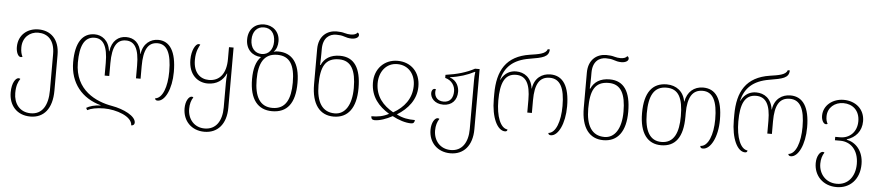

<svg xmlns="http://www.w3.org/2000/svg" viewBox="-51 -1133 7983 1746"><g transform="rotate(5 3940.5 -260.0)"><path d="M255 250C376 250 453 163 453 -5V-330C453 -475 370 -546 261 -546C162 -546 78 -482 78 -369C78 -326 95 -281 122 -281C126 -281 131 -283 137 -285C126 -306 119 -332 119 -369C119 -460 183 -516 261 -516C346 -516 412 -462 412 -334V-3C412 137 359 220 256 220C152 220 100 141 100 49C100 -20 116 -55 135 -83C130 -86 125 -88 119 -88C93 -88 58 -42 58 46C58 163 130 250 255 250Z M1353 -546C1285 -546 1217 -502 1204 -404H1202C1189 -504 1133 -546 1061 -546C992 -546 932 -502 919 -404H916C904 -504 838 -546 773 -546C664 -546 600 -458 600 -277C600 -87 710 45 884 92V94C828 96 783 109 754 127L765 147C796 130 849 118 917 118C1029 118 1176 168 1176 250C1194 250 1206 240 1206 223C1206 163 1096 108 986 89C842 64 643 -23 643 -277C643 -426 681 -515 776 -515C855 -515 896 -447 896 -296V-180H938V-296C938 -453 981 -515 1061 -515C1139 -515 1182 -455 1182 -296V-180H1224V-296C1224 -444 1263 -515 1350 -515C1436 -515 1478 -435 1478 -267C1478 -129 1439 -20 1371 -14C1372 -2 1380 5 1395 5C1462 5 1520 -111 1520 -267C1520 -454 1460 -546 1353 -546Z M1843 250C1964 250 2042 163 2042 13V-536H2000V-427C2000 -294 1941 -223 1843 -223C1766 -223 1701 -276 1701 -393C1701 -474 1727 -515 1738 -536C1732 -539 1727 -540 1723 -540C1696 -540 1660 -479 1660 -393C1660 -254 1745 -190 1835 -190C1918 -190 1974 -232 2002 -295H2005C2001 -262 2000 -234 2000 -210V15C2000 137 1947 220 1843 220C1749 220 1688 148 1688 55C1688 10 1698 -25 1717 -53C1712 -56 1707 -58 1702 -58C1675 -58 1646 -13 1646 53C1646 169 1727 250 1843 250Z M2440 10C2577 10 2649 -79 2649 -266C2649 -450 2575 -536 2449 -536C2435 -536 2424 -535 2410 -530L2409 -531C2433 -554 2444 -589 2444 -628C2444 -716 2380 -770 2301 -770C2221 -770 2158 -716 2158 -621C2158 -530 2218 -475 2297 -472V-471C2253 -426 2234 -358 2234 -266C2234 -79 2312 10 2440 10ZM2301 -500C2240 -500 2198 -547 2198 -621C2198 -698 2240 -743 2301 -743C2365 -743 2404 -698 2404 -621C2404 -549 2364 -500 2301 -500ZM2441 -20C2326 -20 2276 -110 2276 -266C2276 -416 2324 -505 2444 -505C2557 -505 2606 -427 2606 -266C2606 -116 2563 -20 2441 -20Z M3002 10C3132 10 3206 -85 3206 -267C3206 -449 3144 -546 3013 -546C2927 -546 2871 -509 2844 -447H2839C2841 -484 2842 -522 2842 -551V-592C2842 -696 2900 -734 2963 -734C2992 -734 3013 -731 3031 -725C3054 -717 3077 -711 3104 -711C3140 -711 3168 -726 3168 -748C3168 -759 3162 -768 3153 -770C3145 -756 3123 -747 3093 -747C3073 -747 3056 -750 3037 -755C3017 -761 2994 -764 2963 -764C2878 -764 2800 -710 2800 -588V-267C2800 -85 2876 10 3002 10ZM3010 -20C2894 -20 2841 -111 2841 -265C2841 -429 2880 -513 3007 -513C3119 -513 3163 -425 3163 -264C3163 -106 3102 -20 3010 -20Z M3377 10C3423 10 3483 -11 3538 -41C3595 -10 3659 10 3709 10C3731 10 3740 0 3742 -23C3679 -23 3630 -31 3574 -60C3674 -122 3746 -210 3747 -327C3748 -460 3662 -546 3539 -546C3418 -546 3330 -455 3332 -327C3334 -200 3406 -118 3503 -59C3452 -32 3405 -23 3344 -23C3345 -1 3354 10 3377 10ZM3539 -76C3446 -128 3376 -206 3375 -327C3375 -432 3437 -516 3539 -516C3641 -516 3707 -437 3704 -327C3702 -214 3636 -131 3539 -76Z M4089 250C4210 250 4288 163 4288 13V-536H4246C4175 -497 4086 -471 3983 -457V-429C4045 -413 4074 -363 4074 -315C4074 -260 4051 -213 3987 -213C3934 -213 3904 -246 3904 -293C3904 -302 3905 -310 3908 -319C3905 -320 3901 -321 3897 -321C3877 -321 3868 -299 3868 -281C3868 -239 3905 -185 3986 -185C4066 -185 4111 -238 4111 -313C4111 -353 4092 -415 4025 -437V-439C4110 -450 4183 -474 4246 -507H4251C4247 -479 4246 -455 4246 -432V15C4246 137 4193 220 4090 220C3994 220 3933 148 3933 55C3933 10 3944 -25 3963 -53C3957 -56 3952 -58 3947 -58C3921 -58 3891 -13 3891 53C3891 169 3972 250 4089 250Z M4567 8C4581 8 4588 1 4588 -11C4523 -17 4482 -122 4482 -267C4482 -426 4520 -513 4623 -513C4712 -513 4754 -445 4754 -296V-180H4796V-296C4796 -442 4836 -513 4931 -513C5025 -513 5068 -433 5068 -267C5068 -127 5029 -18 4961 -12C4962 0 4970 7 4985 7C5052 7 5110 -109 5110 -267C5110 -451 5049 -544 4934 -544C4858 -544 4789 -499 4776 -401H4774C4761 -501 4695 -544 4621 -544C4571 -544 4518 -523 4484 -456H4481C4509 -570 4580 -644 4730 -669C4850 -689 4907 -700 4908 -770H4889C4877 -726 4805 -717 4732 -706C4517 -673 4440 -536 4440 -323V-277C4440 -106 4497 8 4567 8Z M5464 10C5594 10 5668 -85 5668 -267C5668 -449 5606 -546 5475 -546C5389 -546 5333 -509 5306 -447H5301C5303 -484 5304 -522 5304 -551V-592C5304 -696 5362 -734 5425 -734C5454 -734 5475 -731 5493 -725C5516 -717 5539 -711 5566 -711C5602 -711 5630 -726 5630 -748C5630 -759 5624 -768 5615 -770C5607 -756 5585 -747 5555 -747C5535 -747 5518 -750 5499 -755C5479 -761 5456 -764 5425 -764C5340 -764 5262 -710 5262 -588V-267C5262 -85 5338 10 5464 10ZM5472 -20C5356 -20 5303 -111 5303 -265C5303 -429 5342 -513 5469 -513C5581 -513 5625 -425 5625 -264C5625 -106 5564 -20 5472 -20Z M5991 10C6121 10 6190 -79 6190 -268V-301C6190 -447 6234 -516 6326 -516C6421 -516 6462 -431 6462 -267C6462 -128 6420 -16 6348 -15C6349 0 6356 7 6373 7C6444 7 6505 -110 6505 -266C6505 -460 6441 -546 6328 -546C6245 -546 6184 -494 6168 -404H6166C6151 -494 6084 -546 5996 -546C5864 -546 5794 -454 5794 -267C5794 -81 5869 10 5991 10ZM5992 -20C5885 -20 5837 -110 5837 -267C5837 -431 5883 -516 5996 -516C6106 -516 6148 -435 6148 -268C6148 -121 6108 -20 5992 -20Z M6758 8C6772 8 6779 1 6779 -11C6714 -17 6673 -122 6673 -267C6673 -426 6711 -513 6814 -513C6903 -513 6945 -445 6945 -296V-180H6987V-296C6987 -442 7027 -513 7122 -513C7216 -513 7259 -433 7259 -267C7259 -127 7220 -18 7152 -12C7153 0 7161 7 7176 7C7243 7 7301 -109 7301 -267C7301 -451 7240 -544 7125 -544C7049 -544 6980 -499 6967 -401H6965C6952 -501 6886 -544 6812 -544C6762 -544 6709 -523 6675 -456H6672C6700 -570 6771 -644 6921 -669C7041 -689 7098 -700 7099 -770H7080C7068 -726 6996 -717 6923 -706C6708 -673 6631 -536 6631 -323V-277C6631 -106 6688 8 6758 8Z M7614 250C7735 250 7823 163 7823 23C7823 -102 7748 -173 7670 -187V-191C7748 -215 7803 -276 7803 -367C7803 -478 7719 -546 7611 -546C7513 -546 7427 -482 7427 -385C7427 -347 7445 -311 7469 -311C7473 -311 7478 -313 7484 -315C7473 -336 7468 -352 7468 -383C7468 -463 7532 -516 7611 -516C7695 -516 7760 -462 7760 -363C7760 -267 7695 -204 7609 -204H7563V-173H7612C7708 -173 7780 -101 7780 25C7780 137 7718 220 7614 220C7511 220 7449 141 7449 51C7449 10 7459 -25 7478 -53C7473 -56 7468 -58 7463 -58C7436 -58 7407 -13 7407 49C7407 163 7489 250 7614 250Z"/></g></svg>

Font: Noto Serif Georgian ExtraLight
Style: Regular
Weight: 200
Designer: Monotype Design Team, Akaki Razmadze
Foundry: Google LLC
Version: Version 2.003